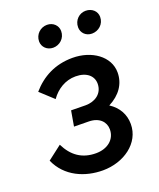

<svg xmlns="http://www.w3.org/2000/svg" viewBox="-135 -793 730 884"><g transform="rotate(-20 230.5 -351.0)"><path d="M216 8C318 8 409 -55 409 -149C409 -196 387 -236 345 -263C402 -292 433 -338 433 -393C433 -472 354 -527 260 -527C174 -527 108 -491 59 -434L123 -375C151 -415 194 -442 244 -442C298 -442 329 -414 329 -376C329 -327 289 -301 243 -301L172 -302L159 -227L232 -226C283 -225 310 -195 310 -159C310 -110 270 -77 213 -77C145 -77 99 -110 69 -171L0 -118C39 -29 129 8 216 8ZM194 -601C225 -601 254 -625 254 -661C254 -688 232 -710 202 -710C170 -710 142 -685 142 -650C142 -623 164 -601 194 -601ZM384 -601C416 -601 445 -625 445 -661C445 -688 423 -710 391 -710C360 -710 333 -685 333 -650C333 -623 354 -601 384 -601Z"/></g></svg>

Font: Fixel Text 20240404 Medium
Style: Italic
Weight: 500
Width: 4
Italic angle: -10°
Designer: AlfaBravo + MacPaw
Foundry: Kyrylo Tkachov, Marchela Mozhyna, Serhii Makarenko, Maria Weinstein, Zakhar Kryvoshyya
Version: Version 1.211;Glyphs 3.2 (3225)